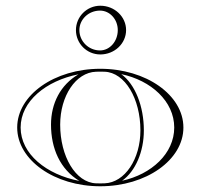

<svg xmlns="http://www.w3.org/2000/svg" viewBox="-20 -645 700 670"><path d="M257 -540C257 -577.5 289.3 -608 329 -608C363.2 -608 391 -577.5 391 -540C391 -500.8 363.2 -469 329 -469C289.3 -469 257 -500.8 257 -540ZM245 -540C245 -493 283 -455 330 -455C379.7 -455 420 -493.1 420 -540C420 -586.9 379.7 -625 330 -625C283.1 -625 245 -586.9 245 -540ZM406.1 -14.3C452.9 -47.5 482 -115.9 482 -190C482 -273.3 452.1 -350.7 403.1 -386.3C507.2 -364.5 588 -291.4 588 -200C588 -109.4 508.7 -36.7 406.1 -14.3ZM190 -210C190 -309.7 244 -392.1 315 -394.7C320.3 -394.9 324.7 -395 330 -395C335.3 -395 339.7 -394.9 345 -394.7C416.4 -392.1 470 -300.4 470 -190C470 -90.3 416 -7.9 345 -5.3C339.7 -5.1 335.3 -5 330 -5C324.7 -5 320.3 -5.1 315 -5.3C243.6 -7.9 190 -99.6 190 -210ZM40 -200C40 -86.8 169.9 5 330 5C490.1 5 620 -86.8 620 -200C620 -313.2 490.1 -405 330 -405C169.9 -405 40 -313.2 40 -200ZM256.9 -13.7C142.2 -35.5 52 -107.8 52 -200C52 -291.5 140.7 -363.3 253.9 -385.7C191.1 -349 158 -284.5 158 -210C158 -127.2 189.7 -54.3 256.9 -13.7Z"/></svg>

Font: SortefaxS01
Style: Medium
Weight: 500
Designer: gluk
Foundry: gluk
Version: Version 0.261